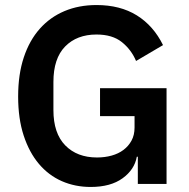

<svg xmlns="http://www.w3.org/2000/svg" viewBox="-20 -730 752 762"><path d="M527 -108H523Q514 -57 466.5 -22.5Q419 12 340 12Q278 12 225.5 -11Q173 -34 134.5 -79.5Q96 -125 74 -192Q52 -259 52 -347Q52 -435 74.5 -502.5Q97 -570 138 -616Q179 -662 236 -686Q293 -710 363 -710Q457 -710 523 -669Q589 -628 627 -551L520 -488Q501 -533 463.5 -563Q426 -593 363 -593Q285 -593 238.5 -545.5Q192 -498 192 -405V-293Q192 -201 239 -153Q286 -105 365 -105Q396 -105 423 -112.5Q450 -120 470 -135Q490 -150 502 -172Q514 -194 514 -224V-269H377V-380H641V0H527Z"/></svg>

Font: IBMPlexSans-SemiBold
Style: Regular
Weight: 600
Designer: Mike Abbink, Paul van der Laan, Pieter van Rosmalen
Foundry: Bold Monday
Version: Version 3.1